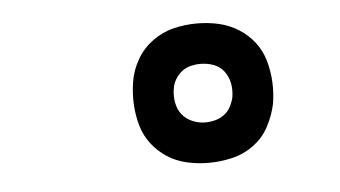

<svg xmlns="http://www.w3.org/2000/svg" viewBox="-31 -827 562 317"><g transform="rotate(-5 250.0 -668.5)"><path d="M304 -553Q286 -553 268 -557Q250 -561 235.5 -570.5Q221 -580 210.5 -593.5Q200 -607 195 -624Q190 -641 189 -659.5Q188 -678 191 -697Q194 -716 204 -733.5Q214 -751 230.5 -763Q247 -775 266 -779.5Q285 -784 304 -784Q323 -784 340.5 -780Q358 -776 373 -766.5Q388 -757 398.5 -743.5Q409 -730 414 -713Q419 -696 420 -677.5Q421 -659 418 -641Q414 -622 404.5 -604Q395 -586 378.5 -574Q362 -562 342.5 -557.5Q323 -553 304 -553ZM304 -620Q312 -620 320 -622Q328 -624 335 -629Q342 -634 346 -641.5Q350 -649 352 -657Q354 -669 352 -680Q350 -691 343.5 -700Q337 -709 326.5 -713Q316 -717 304 -717Q296 -717 288 -715Q280 -713 273.5 -708Q267 -703 262.5 -695.5Q258 -688 257 -680Q255 -669 257 -657.5Q259 -646 265.5 -637.5Q272 -629 282.5 -624.5Q293 -620 304 -620Z"/></g></svg>

Font: Iosevka Curly Slab Oblique
Style: Regular
Weight: 400
Italic angle: -9°
Monospace: yes
Designer: Belleve Invis
Foundry: Belleve Invis
Version: Version 11.1.0; ttfautohint (v1.8.3)